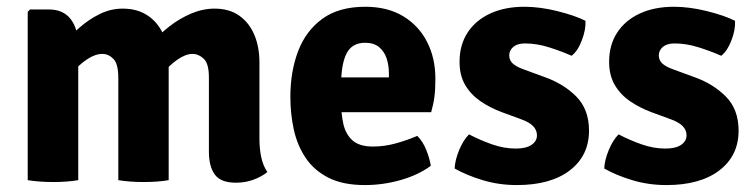

<svg xmlns="http://www.w3.org/2000/svg" viewBox="-20 -533 2229 568"><path d="M124.5 -505Q167.5 -505 189.5 -476Q211.5 -447 211.5 -397V0Q178.5 5.5 137 5.5Q96.5 5.5 62 0V-498L69 -505ZM330 -302.5Q330 -344 315.5 -358.8Q301 -373.5 283 -373.5Q261 -373.5 236.8 -357Q212.5 -340.5 192.2 -316.2Q172 -292 162.5 -267.5V-398Q186 -425.5 214.2 -450.5Q242.5 -475.5 275 -491.5Q307.5 -507.5 343 -507.5Q386.5 -507.5 417 -487Q447.5 -466.5 463.2 -431Q479 -395.5 479 -350V0Q447 5.5 404.5 5.5Q364.5 5.5 330 0ZM598 -303.5Q598 -345 582.8 -359.2Q567.5 -373.5 549.5 -373.5Q529.5 -373.5 505.5 -357Q481.5 -340.5 460.5 -315Q439.5 -289.5 427 -262.5V-403Q449.5 -430 480 -454Q510.5 -478 545.2 -492.8Q580 -507.5 614.5 -507.5Q658.5 -507.5 688 -486.5Q717.5 -465.5 732.5 -429.8Q747.5 -394 747.5 -348.5V-122.5Q747.5 -93.5 752.8 -68.2Q758 -43 771 -24Q754.5 -10.5 730.2 -1.5Q706 7.5 678 7.5Q633.5 7.5 615.8 -16.2Q598 -40 598 -84.5Z M934 -201V-304H1130.5V-315.5Q1130.5 -340.5 1123.5 -361Q1116.5 -381.5 1101 -394Q1085.5 -406.5 1060 -406.5Q1021.5 -406.5 1005.2 -374.8Q989 -343 989 -279V-234Q989 -198 995.5 -167.5Q1002 -137 1022.2 -118.2Q1042.5 -99.5 1083.5 -99.5Q1117.5 -99.5 1150.8 -108.8Q1184 -118 1214.5 -131Q1231 -114.5 1241 -89.5Q1251 -64.5 1254.5 -42.5Q1217 -15 1164.8 -0.2Q1112.5 14.5 1059.5 14.5Q994.5 14.5 951.8 -7.2Q909 -29 884.2 -66Q859.5 -103 849.2 -149.5Q839 -196 839 -246Q839 -321.5 862 -381.8Q885 -442 933.8 -477.5Q982.5 -513 1060.5 -513Q1126.5 -513 1172.8 -485Q1219 -457 1243.5 -409Q1268 -361 1268 -300.5Q1268 -268.5 1265.2 -247Q1262.5 -225.5 1255.5 -201Z M1325 -34.5Q1326 -59 1338.2 -88.8Q1350.5 -118.5 1367.5 -135.5Q1400 -118.5 1435.5 -106Q1471 -93.5 1506 -93.5Q1536.5 -93.5 1552.5 -104.5Q1568.5 -115.5 1568.5 -132.5Q1568.5 -148 1557.2 -159.8Q1546 -171.5 1521 -180.5L1465 -201Q1430 -214 1401.5 -233.5Q1373 -253 1356.2 -281.5Q1339.5 -310 1339.5 -350Q1339.5 -400 1363.2 -436.5Q1387 -473 1430.2 -493Q1473.5 -513 1531 -513Q1577 -513 1628.5 -500.2Q1680 -487.5 1712 -471.5Q1713.5 -445.5 1701.2 -413.5Q1689 -381.5 1671 -368Q1640.5 -381.5 1604.2 -393Q1568 -404.5 1532.5 -404.5Q1510.5 -404.5 1498.5 -394.2Q1486.5 -384 1486.5 -369Q1486.5 -355 1496.5 -345.5Q1506.5 -336 1528.5 -328L1590 -305.5Q1647 -285.5 1684.8 -247.5Q1722.5 -209.5 1722.5 -146.5Q1722.5 -72.5 1665.8 -29Q1609 14.5 1509 14.5Q1456 14.5 1408 0Q1360 -14.5 1325 -34.5Z M1767.5 -34.5Q1768.5 -59 1780.8 -88.8Q1793 -118.5 1810 -135.5Q1842.5 -118.5 1878 -106Q1913.5 -93.5 1948.5 -93.5Q1979 -93.5 1995 -104.5Q2011 -115.5 2011 -132.5Q2011 -148 1999.8 -159.8Q1988.5 -171.5 1963.5 -180.5L1907.5 -201Q1872.5 -214 1844 -233.5Q1815.5 -253 1798.8 -281.5Q1782 -310 1782 -350Q1782 -400 1805.8 -436.5Q1829.5 -473 1872.8 -493Q1916 -513 1973.5 -513Q2019.5 -513 2071 -500.2Q2122.5 -487.5 2154.5 -471.5Q2156 -445.5 2143.8 -413.5Q2131.5 -381.5 2113.5 -368Q2083 -381.5 2046.8 -393Q2010.5 -404.5 1975 -404.5Q1953 -404.5 1941 -394.2Q1929 -384 1929 -369Q1929 -355 1939 -345.5Q1949 -336 1971 -328L2032.5 -305.5Q2089.5 -285.5 2127.2 -247.5Q2165 -209.5 2165 -146.5Q2165 -72.5 2108.2 -29Q2051.5 14.5 1951.5 14.5Q1898.5 14.5 1850.5 0Q1802.5 -14.5 1767.5 -34.5Z"/></svg>

Font: Signika Negative
Style: Bold
Weight: 700
Designer: Anna Giedry
Foundry: Anna Giedry
Version: Version 2.001